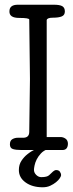

<svg xmlns="http://www.w3.org/2000/svg" viewBox="-20 -636 308 814"><path d="M183 -4Q165 2 153.5 14.5Q142 27 135.5 40Q129 53 126.5 65.5Q124 78 124 84Q124 96 133.5 105.5Q143 115 155 115Q180 115 188.5 106.5Q197 98 205 91Q212 85 218 85Q229 85 234 92Q239 99 239 107Q239 111 233.5 119.5Q228 128 217.5 136.5Q207 145 193 151.5Q179 158 161 158Q117 158 88.5 137.5Q60 117 60 85Q60 62 71 45.5Q82 29 96 18Q112 5 133 -5ZM208 -616Q234 -616 244.5 -609.5Q255 -603 255 -587.5Q255 -572 242 -566.5Q229 -561 204.5 -561Q180 -561 178 -551Q178 -303 178 -55H237Q248 -55 258 -48Q268 -41 268 -26Q267 0 245 0H71Q48 0 35 -4Q22 -8 22 -24Q22 -40 32.5 -46Q43 -52 55.5 -52Q68 -52 80 -52Q104 -53 104 -77Q104 -77 107 -301Q107 -301 104 -553Q104 -560 61.5 -560Q19 -560 20 -588Q20 -616 56 -616Z"/></svg>

Font: Scratch Savers
Style: Book
Weight: 400
Designer: Pablo Impallari, Rodrigo Fuenzalida, Brenda Gallo
Foundry: Pablo Impallari, Rodrigo Fuenzalida, Brenda Gallo
Version: Version 4.0b1